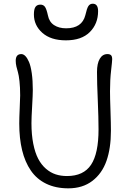

<svg xmlns="http://www.w3.org/2000/svg" viewBox="-20 -1004 703 1037"><path d="M335.9 -786.1Q254.4 -786.1 208.7 -826.7Q163.1 -867.2 163.1 -925.8Q163.1 -954.6 171.6 -966.8Q180.2 -979 198.2 -979Q214.4 -979 222.9 -967Q231.4 -955.1 238.8 -920.9Q245.6 -885.7 272 -868.4Q298.3 -851.1 336.9 -851.1Q422.9 -851.1 440.9 -921.9Q449.2 -959 457.5 -971.4Q465.8 -983.9 481 -983.9Q509.8 -983.9 509.8 -943.8Q509.8 -875.5 465.1 -830.8Q420.4 -786.1 335.9 -786.1ZM349.1 13.2Q280.8 13.2 229.5 -11.7Q178.2 -36.6 146.5 -83Q114.7 -129.4 99.4 -192.9Q84 -256.3 84 -336.9Q84 -366.2 86.4 -418.9Q88.9 -471.7 88.9 -488.8Q88.9 -532.7 85.2 -565.7Q81.5 -598.6 76.9 -613.8Q72.3 -628.9 68.6 -645Q64.9 -661.1 64.9 -675.8Q64.9 -711.9 95.2 -711.9Q106.4 -711.9 116.9 -701.4Q127.4 -690.9 136.7 -669.2Q146 -647.5 151.6 -608.4Q157.2 -569.3 157.2 -518.1Q157.2 -492.7 153.6 -430.4Q149.9 -368.2 149.9 -338.9Q149.9 -276.4 159.7 -227.5Q169.4 -178.7 186.5 -146.2Q203.6 -113.8 228.3 -92.5Q252.9 -71.3 280.8 -62.3Q308.6 -53.2 341.8 -53.2Q431.2 -53.2 471.7 -114Q512.2 -174.8 512.2 -305.2Q512.2 -368.2 508.1 -462.9Q503.9 -557.6 503.9 -615.2Q503.9 -661.1 518.8 -686.5Q533.7 -711.9 560.1 -711.9Q573.2 -711.9 579.6 -705.8Q585.9 -699.7 585.9 -684.1Q585.9 -674.3 580.1 -623.8Q574.2 -573.2 574.2 -511.2Q574.2 -476.6 576.7 -405.8Q579.1 -335 579.1 -297.9Q579.1 -203.6 555.2 -135.3Q531.2 -66.9 478.8 -26.9Q426.3 13.2 349.1 13.2Z"/></svg>

Font: Shantell Sans Normal
Style: Regular
Weight: 300
Designer: Stephen Nixon, Anya Danilova, Shantell Martin
Foundry: Arrow Type
Version: Version 1.006;[559af2be0]